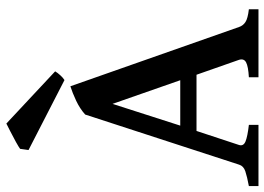

<svg xmlns="http://www.w3.org/2000/svg" viewBox="-140 -734 873 634"><g transform="rotate(-90 297.0 -416.5)"><path d="M182.1 -204.6 135.7 -64Q131.3 -49.3 147.7 -42.7Q164.1 -36.1 202.1 -31.7V0H0V-31.7Q31.7 -37.6 49.1 -43.5Q66.4 -49.3 70.8 -64L236.3 -572.3Q255.9 -589.8 282 -602.1Q308.1 -614.3 329.6 -621.1L525.4 -64Q529.8 -50.8 541.7 -43Q553.7 -35.2 584 -31.7V0H359.4V-31.7Q395 -33.7 408.4 -40.8Q421.9 -47.9 417 -64L367.7 -204.6ZM349.6 -258.3 271.5 -481.9 199.7 -258.3ZM378.9 -671.4Q374 -663.1 365.7 -654.1Q357.4 -645 350.1 -640.6L119.1 -759.3L123 -787.1Q127.9 -791 145.5 -800.8Q163.1 -810.5 181.4 -819.8Q199.7 -829.1 206.5 -832.5Z"/></g></svg>

Font: Namdhinggo SemiBold
Style: Regular
Weight: 600
Designer: Victor Gaultney
Foundry: SIL International
Version: Version 3.001